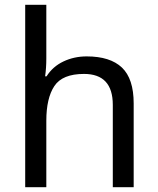

<svg xmlns="http://www.w3.org/2000/svg" viewBox="-20 -780 658 800"><path d="M173 -537Q173 -497 168 -462H174Q200 -503 244.5 -524Q289 -545 341 -545Q439 -545 488 -498.5Q537 -452 537 -349V0H450V-343Q450 -472 330 -472Q240 -472 206.5 -421.5Q173 -371 173 -277V0H85V-760H173Z"/></svg>

Font: Noto Sans Tai Le
Style: Regular
Weight: 400
Designer: Monotype Design Team
Foundry: Monotype Imaging Inc.
Version: Version 2.002; ttfautohint (v1.8.4.7-5d5b)